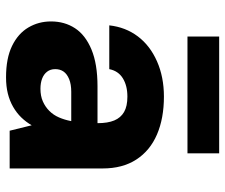

<svg xmlns="http://www.w3.org/2000/svg" viewBox="-75 -659 746 636"><g transform="rotate(90 298.0 -341.0)"><path d="M236 12Q173 12 132 -8Q91 -28 71 -62Q51 -96 51 -137Q51 -182 73.5 -216.5Q96 -251 144 -271Q192 -291 266 -291H388Q388 -325 379 -346.5Q370 -368 351 -379Q332 -390 300 -390Q264 -390 239.5 -375Q215 -360 209 -330H64Q70 -384 100.5 -424.5Q131 -465 183 -488Q235 -511 300 -511Q372 -511 425.5 -488Q479 -465 508.5 -419.5Q538 -374 538 -308V0H413L395 -73Q384 -54 369 -38.5Q354 -23 334 -11.5Q314 0 290 6Q266 12 236 12ZM274 -102Q298 -102 316 -110Q334 -118 347.5 -131.5Q361 -145 369 -163.5Q377 -182 381 -203V-204H284Q259 -204 242 -197Q225 -190 217 -178.5Q209 -167 209 -151Q209 -135 217.5 -124Q226 -113 240.5 -107.5Q255 -102 274 -102ZM101 -589V-694H488V-589Z"/></g></svg>

Font: DM Sans 20pt Black
Style: Regular
Weight: 900
Version: Version 4.004;gftools[0.9.30]